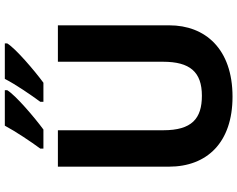

<svg xmlns="http://www.w3.org/2000/svg" viewBox="-114 -953 984 796"><g transform="rotate(-90 378.0 -555.0)"><path d="M596 -1017V-1027H449C426 -982 382 -918 354 -880V-867H433C482 -903 575 -982 596 -1017ZM402 -1017V-1027H255C231 -982 188 -918 160 -880V-867H239C288 -903 381 -982 402 -1017ZM671 -345V-807H520V-371C520 -260 478 -210 379 -210C284 -210 236 -252 236 -370V-807H85V-347C85 -188 186 -83 375 -83C574 -83 671 -197 671 -345Z"/></g></svg>

Font: Noto Sans Kannada UI
Style: Bold
Weight: 700
Designer: Jelle Bosma - Monotype Design Team
Foundry: Monotype Imaging Inc.
Version: Version 2.005